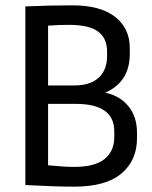

<svg xmlns="http://www.w3.org/2000/svg" viewBox="-20 -687 568 719"><path d="M466 -507V-485Q466 -380 374 -340Q430 -328 461.5 -288.5Q493 -249 493 -191V-169Q493 -86 434.5 -37Q376 12 258 12Q191 12 75 6V-663Q167 -667 251 -667Q356 -667 411 -624Q466 -581 466 -507ZM160 -591V-367H258Q318 -367 349.5 -396Q381 -425 381 -477V-494Q381 -544 347 -569Q313 -594 238 -594Q202 -594 160 -591ZM160 -298V-68Q193 -65 214.5 -63.5Q236 -62 258 -62Q335 -62 371.5 -91.5Q408 -121 408 -174V-195Q408 -298 264 -298Z"/></svg>

Font: Ropa Sans
Style: Regular
Weight: 400
Designer: Botio Nikoltchev
Foundry: Botio Nikoltchev
Version: Version 1.100